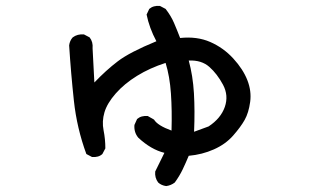

<svg xmlns="http://www.w3.org/2000/svg" viewBox="-20 -570 1040 647"><path d="M540 57Q524 55 513 45Q501 29 503 8L534 -55Q489 -66 446 -106Q431 -124 433 -149L442 -169Q456 -181 478 -179L499 -167Q511 -147 558 -130Q560 -197 556 -255Q552 -313 538 -358Q485 -341 442 -314.5Q399 -288 370 -255Q341 -222 332 -191.5Q323 -161 329 -131Q335 -101 335 -70L325 -51Q312 -39 290 -41L271 -51Q239 -138 229 -230.5Q219 -323 213 -417Q215 -433 225 -444Q241 -456 263 -454L282 -444Q294 -429 292 -407L298 -292Q337 -333 377 -363.5Q417 -394 507 -431Q483 -476 474 -521L483 -540Q497 -552 519 -550L538 -540Q556 -517 566.5 -492.5Q577 -468 587 -442Q644 -448 688.5 -428.5Q733 -409 766 -373Q799 -337 813.5 -300Q828 -263 823 -226.5Q818 -190 804.5 -166Q791 -142 765.5 -113Q740 -84 700.5 -66.5Q661 -49 616 -45Q606 -21 595.5 1Q585 23 569 45Q556 55 540 57ZM683 -144Q724 -171 737.5 -209.5Q751 -248 731.5 -284.5Q712 -321 685.5 -344.5Q659 -368 616 -366Q630 -315 633.5 -256Q637 -197 634 -126Z"/></svg>

Font: Kosefont JP
Style: Regular
Weight: 400
Designer: Nozomi Seto 瀬戸のぞみ
Version: Version 3.00;June 19, 2020